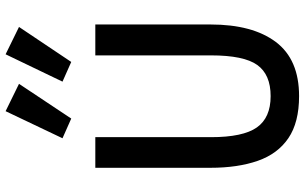

<svg xmlns="http://www.w3.org/2000/svg" viewBox="-226 -878 1113 702"><g transform="rotate(-90 331.0 -526.5)"><path d="M331 10Q235 10 177.5 -29Q120 -68 94.5 -141Q69 -214 69 -314V-735H181V-312Q181 -195 216.5 -144.5Q252 -94 331 -94Q410 -94 445 -143Q480 -192 480 -312V-735H593V-314Q593 -160 529 -75Q465 10 331 10ZM456 -823 384 -855 484 -1063 584 -1014ZM249 -823 177 -855 276 -1063 376 -1014Z"/></g></svg>

Font: Alata
Style: Regular
Weight: 400
Designer: Spyros Zevelakis, Eben Sorkin
Foundry: Spyros Zevelakis
Version: Version 1.005; ttfautohint (v1.8.4.7-5d5b)